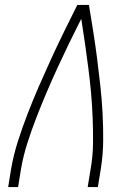

<svg xmlns="http://www.w3.org/2000/svg" viewBox="-20 -755 540 775"><path d="M13 0 25 -74Q35 -131 53 -187Q71 -243 92.5 -298.5Q114 -354 138 -409Q162 -464 187 -518.5Q212 -573 238.5 -627Q265 -681 292 -735H339Q348 -681 356.5 -627Q365 -573 372 -518.5Q379 -464 385 -409Q391 -354 394 -298.5Q397 -243 396.5 -186.5Q396 -130 387 -74L375 0H334L346 -74Q355 -125 355.5 -176.5Q356 -228 354 -279Q352 -330 347.5 -380.5Q343 -431 336.5 -480.5Q330 -530 323 -580Q316 -630 308 -679Q283 -630 259 -580.5Q235 -531 212 -481Q189 -431 167.5 -380.5Q146 -330 126.5 -279.5Q107 -229 90.5 -177.5Q74 -126 65 -74L53 0Z"/></svg>

Font: Iosevka Curly XLtObl
Style: Regular
Weight: 200
Italic angle: -9°
Monospace: yes
Designer: Belleve Invis
Foundry: Belleve Invis
Version: Version 11.1.0; ttfautohint (v1.8.3)